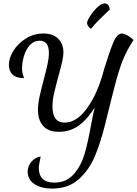

<svg xmlns="http://www.w3.org/2000/svg" viewBox="-20 -916 801 1123"><path d="M142 88Q142 56 162 31.5Q182 7 218 -1Q207 49 207 67Q207 108 229.5 130Q252 152 298 152Q370 152 413 101Q456 50 475.5 -18Q495 -86 513 -187Q527 -263 534 -287Q492 -219 441 -182Q390 -145 325 -145Q262 -145 232 -180Q202 -215 202 -273Q202 -306 210 -344.5Q218 -383 235 -447Q250 -504 258 -540.5Q266 -577 266 -606Q266 -678 212 -678Q178 -678 155 -652.5Q132 -627 120.5 -589.5Q109 -552 109 -515Q109 -500 111.5 -489Q114 -478 121 -459Q75 -459 53.5 -480Q32 -501 32 -536Q32 -577 59 -620Q86 -663 132.5 -691.5Q179 -720 234 -720Q291 -720 321 -689Q351 -658 351 -610Q351 -589 344.5 -559Q338 -529 323 -475Q305 -409 296 -369Q287 -329 287 -293Q287 -199 358 -199Q422 -199 477 -267.5Q532 -336 567 -439Q573 -455 580 -479Q587 -503 590 -515Q621 -616 643 -668Q665 -720 693 -720Q705 -720 724.5 -709.5Q744 -699 761 -682Q724 -625 703 -575.5Q682 -526 661 -450Q640 -374 596 -193Q569 -84 535.5 -3.5Q502 77 441 132Q380 187 286 187Q222 187 182 161Q142 135 142 88ZM489 -781Q489 -793 507 -821.5Q525 -850 549 -873Q573 -896 592 -896Q618 -896 622 -861Q622 -861 606 -845Q578 -819 554 -794.5Q530 -770 513 -748Q502 -753 495.5 -763.5Q489 -774 489 -781Z"/></svg>

Font: Dancing Script
Style: Bold
Weight: 700
Designer: Pablo Impallari
Foundry: Pablo Impallari
Version: Version 2.000